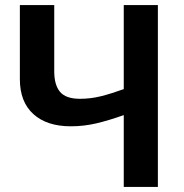

<svg xmlns="http://www.w3.org/2000/svg" viewBox="-20 -734 724 754"><path d="M600 0H466V-282Q407 -261 358 -249.5Q309 -238 258 -238Q164 -238 111 -286Q58 -334 58 -423V-714H193V-454Q193 -400 216 -373Q239 -346 294 -346Q336 -346 376 -356Q416 -366 466 -384V-714H600Z"/></svg>

Font: Noto Sans Display SemiBold
Style: Regular
Weight: 600
Designer: Monotype Design Team
Foundry: Monotype Imaging Inc.
Version: Version 2.003